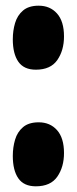

<svg xmlns="http://www.w3.org/2000/svg" viewBox="-20 -645 270 675"><path d="M116 -215Q156 -215 180.5 -187.5Q205 -160 205 -107Q205 -58 181.5 -24Q158 10 106 10Q64 10 44.5 -18Q25 -46 25 -97Q25 -127 33 -154Q41 -181 61 -198Q81 -215 116 -215ZM116 -625Q156 -625 180.5 -597.5Q205 -570 205 -517Q205 -468 181.5 -434Q158 -400 106 -400Q64 -400 44.5 -428Q25 -456 25 -507Q25 -537 33 -564Q41 -591 61 -608Q81 -625 116 -625Z"/></svg>

Font: DynaPuff Condensed
Style: Regular
Weight: 400
Width: 3
Designer: Toshi Omagari, Jennifer Daniel
Foundry: Google Fonts
Version: Version 2.000